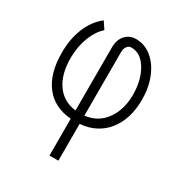

<svg xmlns="http://www.w3.org/2000/svg" viewBox="-178 -654 954 1014"><g transform="rotate(30 299.5 -147.0)"><path d="M323.7 -41.5Q400.9 -49.8 446 -111.1Q491.2 -172.4 491.2 -265.6Q490.2 -356 453.4 -416.5Q416.5 -477.1 359.9 -477.1Q343.8 -477.1 333.7 -463.4Q323.7 -449.7 323.7 -428.2ZM269.5 8.8Q166.5 1 110.4 -71Q54.2 -143.1 54.2 -271Q54.2 -354.5 81.8 -421.4Q109.4 -488.3 160.6 -528.3L189.5 -484.9Q153.3 -453.1 131.3 -396.7Q109.4 -340.3 108.4 -270.5Q108.4 -170.4 150.6 -110.4Q192.9 -50.3 269.5 -41.5V-425.8Q269.5 -472.7 294.4 -500.5Q319.3 -528.3 359.9 -528.3Q411.1 -528.3 454.1 -493.9Q497.1 -459.5 521.2 -399.4Q545.4 -339.4 545.4 -266.1Q545.4 -147.5 486.3 -73.5Q427.2 0.5 323.7 9.3V233.4H269.5Z"/></g></svg>

Font: MAUL Condensed Light
Style: Light
Weight: 300
Designer: MAUL
Version: Version 2.137; 2017; ttfautohint (v1.8.3)